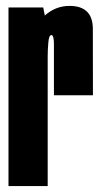

<svg xmlns="http://www.w3.org/2000/svg" viewBox="-20 -625 341 645"><path d="M161.2 -305Q161.2 -445 161.2 -476.1Q161.2 -507.2 152.6 -507.2Q144.6 -507.2 142.4 -482.8Q140.2 -458.2 140.2 -435.5L89.6 -442.5Q89.6 -535 127.4 -570.1Q165.1 -605.2 213.4 -605.2Q291.5 -605.2 291.9 -528.5Q292.2 -451.8 292.2 -305ZM8.5 0V-600H125.2L140.2 -524.1V0Z"/></svg>

Font: Anybody UltraCondensed Thin
Style: Regular
Weight: 100
Width: 1
Designer: Tyler Finck
Foundry: Etcetera Type Company
Version: Version 1.110